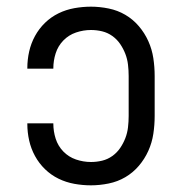

<svg xmlns="http://www.w3.org/2000/svg" viewBox="-20 -548 540 576"><path d="M253 8Q228 8 203 3.5Q178 -1 155.5 -12Q133 -23 115 -40.5Q97 -58 85 -80Q73 -102 67.5 -126.5Q62 -151 62 -176V-178H140V-177Q140 -154 147 -132Q154 -110 170 -93.5Q186 -77 208 -69.5Q230 -62 253 -62Q270 -62 286.5 -66Q303 -70 317 -80Q331 -90 340.5 -104Q350 -118 356 -133.5Q362 -149 364 -166Q366 -183 366 -200V-320Q366 -337 364 -354Q362 -371 356 -386.5Q350 -402 340.5 -416Q331 -430 317 -440Q303 -450 286.5 -454Q270 -458 253 -458Q230 -458 208 -450.5Q186 -443 170 -426.5Q154 -410 147 -388Q140 -366 140 -343V-342H62V-344Q62 -369 67.5 -393.5Q73 -418 85 -440Q97 -462 115 -479.5Q133 -497 155.5 -508Q178 -519 203 -523.5Q228 -528 253 -528Q279 -528 306 -522.5Q333 -517 356 -503.5Q379 -490 396.5 -469.5Q414 -449 425 -424.5Q436 -400 440 -373.5Q444 -347 444 -320V-200Q444 -173 440 -146.5Q436 -120 425 -95.5Q414 -71 396.5 -50.5Q379 -30 356 -16.5Q333 -3 306 2.5Q279 8 253 8Z"/></svg>

Font: Iosevka www.saffi
Style: Regular
Weight: 400
Monospace: yes
Designer: Belleve Invis
Foundry: Belleve Invis
Version: Version 22.0.2; ttfautohint (v1.8.3)